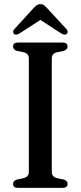

<svg xmlns="http://www.w3.org/2000/svg" viewBox="-20 -905 388 925"><path d="M229.5 -76.5Q229.5 -53 255.5 -46.5L287.5 -40Q305.5 -34 305.5 -19Q305.5 0 282 0H66Q43 0 43 -19Q43 -34 61 -40L92.5 -46.5Q119 -53 119 -76.5V-624Q119 -647 93.5 -653.5L61 -660Q43 -666 43 -681Q43 -700 66 -700H282Q305.5 -700 305.5 -681Q305.5 -666 287.5 -660L255 -653.5Q229.5 -647 229.5 -624ZM74 -744Q57.5 -733.5 47.5 -741.5Q43.5 -745 43.2 -751.5Q43 -758 49.5 -765L139.5 -863.5Q149 -873.5 156.2 -879.2Q163.5 -885 174.5 -885Q185.5 -885 192.8 -879.2Q200 -873.5 209 -863.5L300 -765Q306 -758 305.8 -751.5Q305.5 -745 301.5 -741.5Q291.5 -733.5 275 -744L174.5 -809Z"/></svg>

Font: Fraunces 72pt S050
Style: Regular
Weight: 400
Version: Version 1.000; ttfautohint (v1.8.3)